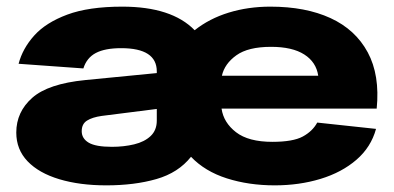

<svg xmlns="http://www.w3.org/2000/svg" viewBox="-20 -546 1186 578"><path d="M300 12Q220 12 158.5 -6.5Q97 -25 63 -60.5Q29 -96 29 -147Q29 -209 77 -251.5Q125 -294 237 -305L452 -326V-331Q452 -401 345 -401Q296 -401 268.5 -386.5Q241 -372 231 -340L36 -354Q48 -400 83 -439Q118 -478 182.5 -502Q247 -526 348 -526Q497 -526 566 -455Q610 -490 668.5 -508Q727 -526 794 -526Q900 -526 975 -491.5Q1050 -457 1087 -388.5Q1124 -320 1114 -219H647Q653 -177 690.5 -148Q728 -119 800 -119Q862 -119 891.5 -135Q921 -151 935 -177L1112 -158Q1097 -103 1053 -65Q1009 -27 945 -7.5Q881 12 807 12Q729 12 663 -9Q597 -30 555 -74Q517 -26 451 -7Q385 12 300 12ZM796 -405Q727 -405 691.5 -379.5Q656 -354 648 -318H938Q932 -359 896 -382Q860 -405 796 -405ZM226 -151Q226 -129 247 -116.5Q268 -104 317 -104Q353 -104 384 -111.5Q415 -119 433.5 -136.5Q452 -154 452 -183V-218L286 -197Q258 -193 242 -183Q226 -173 226 -151Z"/></svg>

Font: Special Gothic Extended Bold
Style: Regular
Weight: 700
Width: 7
Designer: Alistair McCready
Foundry: Monolith
Version: Version 1.000; ttfautohint (v1.8.4.7-5d5b)